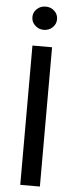

<svg xmlns="http://www.w3.org/2000/svg" viewBox="-62 -968 395 999"><g transform="rotate(5 135.5 -468.0)"><path d="M186.5 -727.5V0H84V-727.5ZM135.3 -814Q108.9 -814 89.8 -831.8Q70.8 -849.6 70.8 -875Q70.8 -900.4 89.8 -918Q108.9 -935.5 135.3 -935.5Q162.1 -935.5 180.9 -918Q199.7 -900.4 199.7 -875Q199.7 -849.6 180.9 -831.8Q162.1 -814 135.3 -814Z"/></g></svg>

Font: Inter Cardless
Style: Regular
Weight: 400
Designer: Rasmus Andersson
Foundry: rsms
Version: Version 4.001;git-9221beed3